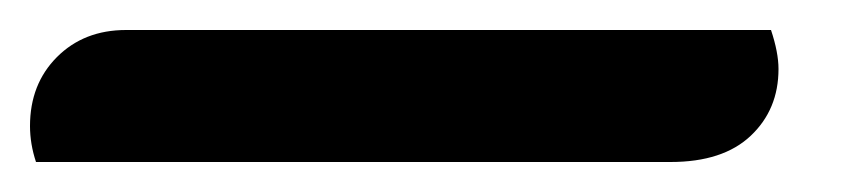

<svg xmlns="http://www.w3.org/2000/svg" viewBox="-62 26 576 128"><path d="M-42 110Q-42 82 -24 64Q-6 46 22 46H452Q457 61 457 72Q457 99 438.5 116.5Q420 134 385 134H-38Q-42 122 -42 110Z"/></svg>

Font: Sansita SW
Style: Italic
Weight: 400
Italic angle: -11°
Designer: Pablo Cosgaya
Foundry: Omnibus-Type
Version: Version 1.000